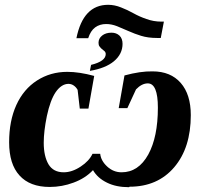

<svg xmlns="http://www.w3.org/2000/svg" viewBox="-20 -767 846 799"><path d="M519 10 517 12Q463 12 425 -7Q386 -26 367 -59Q335 -25 286 -7Q238 11 187 11Q104 11 61 -37Q18 -84 18 -175Q18 -264 48 -330Q78 -396 134 -432Q190 -468 260 -468Q310 -468 372 -451L348 -315H312L303 -393Q297 -404 287 -411Q277 -418 265 -418Q236 -418 212 -384Q189 -350 175 -284Q162 -220 162 -173Q162 -117 182 -83Q202 -50 245 -50Q280 -50 316 -74Q351 -97 365 -127H397Q400 -98 426 -74Q452 -50 486 -50Q556 -50 597 -124Q637 -197 637 -319Q637 -420 595 -420Q570 -420 546 -395L510 -317H474L498 -453Q564 -471 615 -470Q690 -470 732 -422Q774 -374 774 -288Q774 -152 705 -71Q636 10 519 10ZM301 -608H298Q326 -747 430 -747Q457 -747 484 -736Q510 -726 535 -712Q560 -698 589 -688Q619 -677 652 -677H662L649 -609H633Q596 -609 567 -618Q541 -626 514 -638Q482 -652 467 -658Q444 -667 422 -667Q395 -667 376 -653Q357 -639 347 -608ZM490 -584V-585Q490 -542 454 -512Q419 -483 354 -472L359 -497Q420 -512 420 -542Q420 -549 415 -554Q412 -557 404 -563Q400 -566 394 -574Q390 -579 390 -589Q390 -607 405 -619Q420 -631 444 -631Q464 -631 477 -619Q490 -607 490 -584Z"/></svg>

Font: Libra Serif Modern
Style: Bold Italic
Weight: 700
Italic angle: -12°
Designer: Stefan Peev, Context Ltd
Foundry: Stefan Peev, Context Ltd
Version: Version 1.000